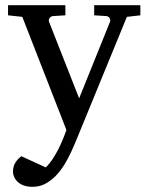

<svg xmlns="http://www.w3.org/2000/svg" viewBox="-20 -502 569 740"><path d="M156 143 62 100C44 115 30 131 30 160C30 167 32 174 35 181C46 204 70 218 104 218C121 218 137 215 151 208C216 176 249 99 277 31L469 -437L521 -443V-482H343V-443L390 -440C399 -439 408 -430 404 -418L285 -123L169 -418C165 -430 175 -439 184 -440L232 -443V-482H11V-443L66 -437L236 -1C218 50 192 108 157 143Z"/></svg>

Font: Veleka
Style: Regular
Weight: 400
Designer: Stefan Peev, Context Ltd, 2016; SIL International, 1997-2014.
Foundry: Stefan Peev, Context Ltd, 2016
Version: Version 1.000